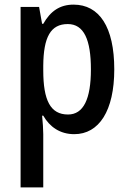

<svg xmlns="http://www.w3.org/2000/svg" viewBox="-20 -570 557 830"><path d="M298 -550C239 -550 198 -522 167 -467H162L149 -540H69V240H167V10C167 -11 165 -40 162 -70H167C195 -21 240 10 301 10C408 10 474 -91 474 -270C474 -454 409 -550 298 -550ZM273 -466C343 -466 373 -398 373 -270C373 -142 341 -75 274 -75C198 -75 167 -136 167 -266V-286C168 -410 199 -466 273 -466Z"/></svg>

Font: Noto Sans Arabic Cond Med
Style: Regular
Weight: 500
Width: 3
Designer: Monotype Design Team, Nadine Chahine, Nizar Qandah and Khaled Hosny
Foundry: Monotype Imaging Inc.
Version: Version 2.012